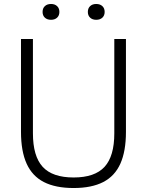

<svg xmlns="http://www.w3.org/2000/svg" viewBox="-20 -936 738 965"><path d="M350 9Q259 9 200.5 -21Q142 -51 113.8 -113.5Q85.5 -176 85.5 -273V-740H145.5V-266Q145.5 -151 194.5 -97.5Q243.5 -44 350 -44Q456.5 -44 505.5 -97.5Q554.5 -151 554.5 -266V-740H613V-273Q613 -176 585 -113.5Q557 -51 498.8 -21Q440.5 9 350 9ZM463.5 -836.5Q444.5 -836.5 433 -847.2Q421.5 -858 421.5 -876Q421.5 -894.5 433 -905.2Q444.5 -916 463.5 -916Q483 -916 494.5 -905.2Q506 -894.5 506 -876Q506 -858 494.5 -847.2Q483 -836.5 463.5 -836.5ZM236.5 -836.5Q217 -836.5 205.5 -847.2Q194 -858 194 -876Q194 -894.5 205.5 -905.2Q217 -916 236.5 -916Q255.5 -916 267 -905.2Q278.5 -894.5 278.5 -876Q278.5 -858 267 -847.2Q255.5 -836.5 236.5 -836.5Z"/></svg>

Font: Encode Sans Condensed Thin Light
Style: Regular
Weight: 300
Version: Version 3.002